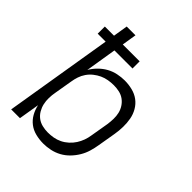

<svg xmlns="http://www.w3.org/2000/svg" viewBox="-203 -867 1006 1006"><g transform="rotate(45 300.0 -363.5)"><path d="M280 8Q251 8 223 1Q195 -6 173.5 -22.5Q152 -39 138.5 -63Q125 -87 119 -115L100 0H35L134 -601H75V-654H143L156 -735H221L208 -654H333V-601H199L171 -428Q184 -451 204 -471Q224 -491 247.5 -504Q271 -517 297.5 -522.5Q324 -528 349 -528Q378 -528 406 -521Q434 -514 455.5 -498Q477 -482 491 -458Q505 -434 510 -406.5Q515 -379 514.5 -350Q514 -321 509 -292L492 -192Q488 -167 480.5 -141.5Q473 -116 459 -92.5Q445 -69 425.5 -49Q406 -29 382 -16Q358 -3 331.5 2.5Q305 8 280 8ZM256 -50Q276 -50 296.5 -53.5Q317 -57 336.5 -66.5Q356 -76 372.5 -91Q389 -106 400.5 -124Q412 -142 419 -161.5Q426 -181 429 -202L446 -302Q449 -323 449.5 -344Q450 -365 445.5 -384.5Q441 -404 430 -421Q419 -438 403 -449.5Q387 -461 367 -465.5Q347 -470 326 -470Q306 -470 285.5 -466.5Q265 -463 246.5 -454.5Q228 -446 211 -432.5Q194 -419 182 -401.5Q170 -384 163.5 -364.5Q157 -345 154 -325L137 -225Q133 -204 132.5 -182Q132 -160 136.5 -140Q141 -120 151.5 -102Q162 -84 178 -72Q194 -60 214.5 -55Q235 -50 256 -50Z"/></g></svg>

Font: Iosevka Light Extended Oblique
Style: Regular
Weight: 300
Width: 7
Italic angle: -9°
Monospace: yes
Designer: Belleve Invis
Foundry: Belleve Invis
Version: Version 32.5.0; ttfautohint (v1.8.4)